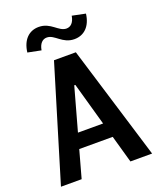

<svg xmlns="http://www.w3.org/2000/svg" viewBox="-169 -1053 959 1156"><g transform="rotate(-20 310.0 -475.0)"><path d="M602 0 379 -730H239L18 0H150.5L199 -175.5H413.5L463 0ZM220.5 -950C157 -950 113.5 -906 104 -828.5L189 -811.5C196 -852.5 216.5 -873.5 244.5 -873.5C295 -873.5 321.5 -807 399 -807C462.5 -807 506.5 -851 516 -928L431 -945.5C424 -904 403.5 -883.5 375.5 -883.5C325 -883.5 298 -950 220.5 -950ZM225.5 -271 302 -546.5H309L386.5 -271Z"/></g></svg>

Font: Monaspace Neon SemiBold
Style: Regular
Weight: 600
Designer: Riley Cran & the Lettermatic Team
Foundry: Lettermatic
Version: Version 1.200 (Monaspace Neon)